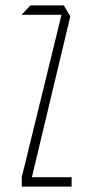

<svg xmlns="http://www.w3.org/2000/svg" viewBox="-20 -693 354 713"><path d="M61 -638V-639L93 -673H217L213 -638ZM97 -29 61 -35V-36L217 -673L241 -632ZM61 0V-35H246V0Z"/></svg>

Font: Foldit ExtraLight
Style: Regular
Weight: 250
Version: Version 1.003